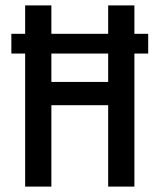

<svg xmlns="http://www.w3.org/2000/svg" viewBox="-20 -690 590 710"><path d="M73 0V-492H22V-565H73V-670H170V-565H380V-670H477V-565H528V-492H477V0H380V-301H170V0ZM170 -387H380V-492H170Z"/></svg>

Font: Lode Dark
Style: Bold
Weight: 700
Monospace: yes
Designer: Belleve Invis
Foundry: Belleve Invis
Version: Version 29.2.0; ttfautohint (v1.8.3)